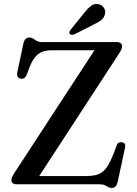

<svg xmlns="http://www.w3.org/2000/svg" viewBox="-20 -907 676 945"><path d="M568 -646.5 158 -17.5 100 -40.5H403Q429.5 -40.5 449 -44.8Q468.5 -49 484 -60.8Q499.5 -72.5 512.5 -94.2Q525.5 -116 539 -150.5L554.5 -192Q558 -201.5 565 -205Q572 -208.5 581 -206.5Q591 -205 594.5 -198Q598 -191 595.5 -180L559 -11Q555.5 3 548.8 10.5Q542 18 529.5 18Q520 18 512.5 13.5Q505 9 495.5 4.5Q486 0 470 0H62.5Q48.5 0 42.2 -5.5Q36 -11 36 -20.5Q36 -27 39 -34.5Q42 -42 48 -51.5L460.5 -683.5L474.5 -659.5H232.5Q207.5 -659.5 188 -652Q168.5 -644.5 153.2 -626.2Q138 -608 125.5 -576.5L111 -537.5Q106 -526.5 98.2 -522.2Q90.5 -518 81.5 -520Q72 -521.5 67.2 -529Q62.5 -536.5 65 -550L95 -692Q98.5 -708 106 -715.2Q113.5 -722.5 126 -722.5Q135.5 -722.5 143.2 -717Q151 -711.5 160.8 -705.8Q170.5 -700 185.5 -700H554.5Q567.5 -700 574.2 -694.2Q581 -688.5 581 -679Q581 -673 577.8 -664.8Q574.5 -656.5 568 -646.5ZM393.5 -842.5Q411.5 -865.5 428 -878.2Q444.5 -891 465.5 -886Q483.5 -882 492 -867.5Q500.5 -853 496.5 -838Q493 -820 478.8 -808.5Q464.5 -797 441.5 -786.5L345 -737.5Q339.5 -735.5 333.5 -735.8Q327.5 -736 323.5 -740Q319.5 -744.5 321.5 -749.8Q323.5 -755 327 -760Z"/></svg>

Font: Fraunces Wonky
Style: Regular
Weight: 400
Version: Version 1.000;[b76b70a41]